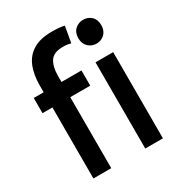

<svg xmlns="http://www.w3.org/2000/svg" viewBox="-184 -891 928 1007"><g transform="rotate(-30 280.0 -388.0)"><path d="M86 0V-430H26V-522H86V-562Q86 -629 106 -677Q126 -725 169 -750.5Q212 -776 280 -776Q305 -776 323 -774.5Q341 -773 357 -769L340 -672Q329 -675 318.5 -676.5Q308 -678 292 -678Q235 -678 214.5 -645.5Q194 -613 194 -560V-522H315V-430H194V0ZM400 0V-522H507V0ZM454 -604Q426 -604 405.5 -623.5Q385 -643 385 -676Q385 -710 405.5 -729Q426 -748 454 -748Q484 -748 504 -729Q524 -710 524 -676Q524 -643 504 -623.5Q484 -604 454 -604Z"/></g></svg>

Font: Ubuntu Sans Mono Medium
Style: Regular
Weight: 500
Monospace: yes
Designer: Dalton Maag Ltd
Foundry: Dalton Maag Ltd
Version: Version 1.006